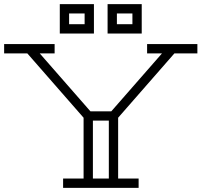

<svg xmlns="http://www.w3.org/2000/svg" viewBox="-25 -908 974 928"><path d="M686 -695H929V-650H818L546 -339V-45H645V0H280V-45H379V-339L107 -650H-5V-695H239V-650H167L412 -370H513L758 -650H686ZM501 -45V-325H424V-45ZM429 -746H264V-888H429ZM384 -843H309V-791H384ZM660 -746H495V-888H660ZM615 -843H540V-791H615Z"/></svg>

Font: Geostar
Style: Regular
Weight: 400
Designer: Joe Prince
Foundry: Joe Prince
Version: Version 1.002